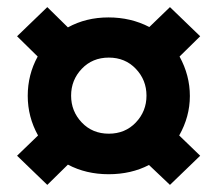

<svg xmlns="http://www.w3.org/2000/svg" viewBox="-20 -580 611 540"><path d="M210 -386.5Q180 -355 180 -311Q180 -267 210 -235.5Q240 -204 286 -204Q332 -204 362 -235.5Q392 -267 392 -311Q392 -355 362 -386.5Q332 -418 286 -418Q240 -418 210 -386.5ZM87 -199Q58 -251 58 -310.5Q58 -370 86 -421L28 -478L113 -560L171 -503Q222 -531 285 -531Q348 -531 400 -504L458 -560L543 -478L485 -421Q514 -368 514 -310Q514 -252 484 -199L543 -142L458 -60L399 -116Q349 -90 285.5 -90Q222 -90 171 -117L113 -60L28 -142Z"/></svg>

Font: Hind Colombo
Style: Bold
Weight: 700
Designer: Jyotish Sonowal, Aditi Pimprikar
Foundry: Indian Type Foundry
Version: Version 1.000;PS 1.0;hotconv 1.0.86;makeotf.lib2.5.63406; tt